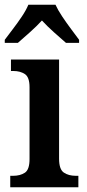

<svg xmlns="http://www.w3.org/2000/svg" viewBox="-26 -786 364 806"><path d="M17 0V-48H29Q59 -48 78.5 -61Q98 -74 98 -118V-420Q98 -462 78.5 -475Q59 -488 30 -488H20V-536H222V-120Q222 -75 242 -61.5Q262 -48 292 -48H303V0ZM-6 -619Q8 -638 28 -664Q48 -690 66 -717Q84 -744 93 -766H207Q217 -744 235 -717Q253 -690 272.5 -664Q292 -638 306 -619V-606H251Q230 -624 200.5 -650.5Q171 -677 150 -700Q129 -677 100 -651Q71 -625 49 -606H-6Z"/></svg>

Font: Noto Serif Myanmar SemiCondensed SemiBold
Style: Regular
Weight: 600
Width: 4
Designer: Ben Mitchell and the Monotype Design Team
Foundry: Monotype Imaging Inc.
Version: Version 2.106; ttfautohint (v1.8.4.7-5d5b)